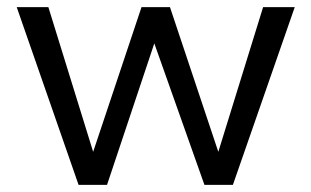

<svg xmlns="http://www.w3.org/2000/svg" viewBox="-20 -520 876 540"><path d="M720 -500H809L635 0H555L414 -398L281 0H201L27 -500H116L242 -93L378 -500H458L594 -93Z"/></svg>

Font: Elaine Sans
Style: Regular
Weight: 400
Designer: Wei Huang
Foundry: Wei Huang
Version: Version 2.001;December 24, 2019;FontCreator 12.0.0.2547 64-b